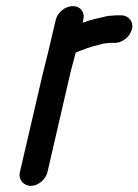

<svg xmlns="http://www.w3.org/2000/svg" viewBox="-20 -541 452 627"><path d="M162 -476 138 -374C132 -349 124 -318 118 -293L45 21C39 45 57 66 81 66C105 66 129 45 135 21L208 -295C213 -318 222 -347 227 -369C248 -378 277 -389 300 -394C309 -396 320 -400 330 -400C335 -401 341 -401 346 -401H356C380 -401 405 -422 411 -446C417 -470 400 -491 376 -491H366C359 -491 353 -491 347 -490C339 -490 330 -489 320 -486C296 -481 272 -475 250 -467L252 -476C258 -501 243 -521 218 -521C193 -521 168 -501 162 -476Z"/></svg>

Font: Electronic
Style: BlkIt
Weight: 900
Version: Version 1.011